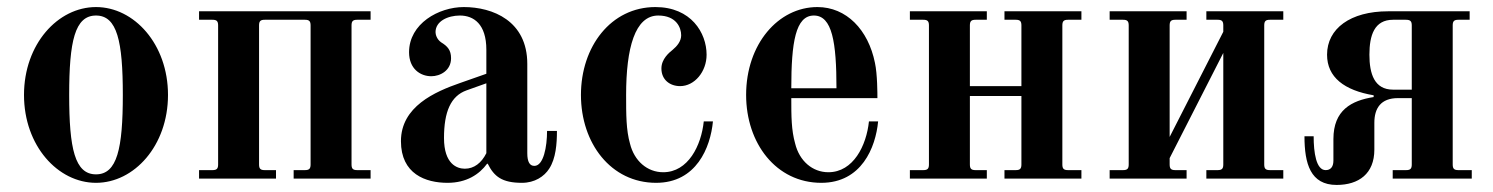

<svg xmlns="http://www.w3.org/2000/svg" viewBox="-20 -506 4230 544"><path d="M176 -237C176 -389 192 -462 252 -462C312 -462 328 -389 328 -237C328 -85 312 -12 252 -12C192 -12 176 -85 176 -237ZM48 -237C48 -93 144 12 252 12C360 12 456 -93 456 -237C456 -381 360 -486 252 -486C144 -486 48 -381 48 -237Z M544 0H762V-24H730C718 -24 714 -28 714 -40V-434C714 -446 718 -450 730 -450H844C856 -450 860 -446 860 -434V-40C860 -28 856 -24 844 -24H812V0H1030V-24H992C980 -24 976 -28 976 -40V-434C976 -446 980 -450 992 -450H1030V-474H544V-450H582C594 -450 598 -446 598 -434V-40C598 -28 594 -24 582 -24H544Z M1238 -115C1238 -189 1257 -234 1302 -250L1358 -270V-72C1344 -44 1323 -28 1297 -28C1275 -28 1238 -41 1238 -115ZM1116 -106C1116 -13 1186 12 1248 12C1302 12 1338 -12 1360 -42H1362C1380 -6 1402 12 1459 12C1495 12 1522 -6 1536 -28C1555 -57 1558 -99 1558 -135H1530C1530 -90 1520 -36 1494 -36C1481 -36 1474 -47 1474 -72V-325C1474 -447 1376 -486 1294 -486C1223 -486 1139 -439 1139 -358C1139 -311 1171 -290 1202 -290C1227 -290 1258 -306 1258 -341C1258 -364 1248 -375 1230 -386C1217 -395 1214 -409 1214 -415C1214 -446 1249 -462 1283 -462C1322 -462 1358 -438 1358 -365V-297L1284 -271C1212 -246 1116 -204 1116 -106Z M1626 -237C1626 -100 1711 12 1839 12C1953 12 1993 -88 2000 -162H1974C1967 -94 1930 -18 1859 -18C1814 -18 1777 -50 1765 -99C1754 -138 1754 -181 1754 -237C1754 -370 1779 -462 1845 -462C1896 -462 1910 -428 1910 -406C1910 -389 1898 -375 1886 -365C1876 -357 1854 -339 1854 -312C1854 -280 1878 -262 1907 -262C1948 -262 1982 -303 1982 -351C1982 -413 1938 -486 1837 -486C1711 -486 1626 -374 1626 -237Z M2094 -237C2094 -100 2179 12 2307 12C2421 12 2461 -88 2468 -162H2442C2435 -94 2398 -18 2327 -18C2282 -18 2245 -50 2233 -99C2222 -138 2222 -177 2222 -228H2466C2466 -240 2466 -296 2459 -328C2440 -422 2378 -486 2296 -486C2185 -486 2094 -381 2094 -237ZM2222 -256C2222 -386 2234 -462 2286 -462C2338 -462 2350 -386 2350 -256Z M2558 0H2776V-24H2744C2732 -24 2728 -28 2728 -40V-234H2874V-40C2874 -28 2870 -24 2858 -24H2826V0H3044V-24H3006C2994 -24 2990 -28 2990 -40V-434C2990 -446 2994 -450 3006 -450H3044V-474H2826V-450H2858C2870 -450 2874 -446 2874 -434V-262H2728V-434C2728 -446 2732 -450 2744 -450H2776V-474H2558V-450H2596C2608 -450 2612 -446 2612 -434V-40C2612 -28 2608 -24 2596 -24H2558Z M3124 0H3342V-24H3310C3298 -24 3294 -28 3294 -40V-58L3446 -356V-40C3446 -28 3442 -24 3430 -24H3398V0H3616V-24H3578C3566 -24 3562 -28 3562 -40V-434C3562 -446 3566 -450 3578 -450H3616V-474H3398V-450H3430C3442 -450 3446 -446 3446 -434V-416L3294 -118V-434C3294 -446 3298 -450 3310 -450H3342V-474H3124V-450H3162C3174 -450 3178 -446 3178 -434V-40C3178 -28 3174 -24 3162 -24H3124Z M3676 -120C3676 -42 3693 18 3767 18C3830 18 3874 -14 3874 -82V-158C3874 -199 3892 -228 3941 -228H3980V-40C3980 -28 3976 -24 3964 -24H3926V0H4150V-24H4112C4100 -24 4096 -28 4096 -40V-434C4096 -446 4100 -450 4112 -450H4144V-474H3913C3806 -474 3740 -425 3740 -351C3740 -287 3789 -250 3872 -236V-231C3809 -221 3758 -194 3758 -112V-51C3758 -32 3749 -24 3736 -24C3709 -24 3702 -74 3702 -120ZM3860 -351C3860 -406 3874 -450 3927 -450H3963C3976 -450 3980 -446 3980 -434V-252H3927C3874 -252 3860 -297 3860 -351Z"/></svg>

Font: Old Standard
Style: Bold
Weight: 700
Designer: Alexey Kryukov <alexios@thessalonica.org.ru>
Version: Version 2.0.2